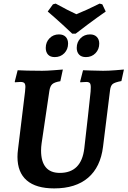

<svg xmlns="http://www.w3.org/2000/svg" viewBox="-20 -1034 708 1066"><path d="M208 -198Q208 -137 234 -105.5Q260 -74 312 -74Q432 -74 448 -210Q457 -287 468 -386Q479 -485 483 -525Q484 -535 484 -549Q484 -567 478.5 -573Q473 -579 459 -579Q450 -579 440 -578Q430 -577 426 -577L425 -581L441 -644Q453 -644 486 -642.5Q519 -641 552 -641Q583 -641 620 -644Q657 -647 668 -648L654 -584Q617 -577 605.5 -567.5Q594 -558 591 -533L552 -219Q538 -106 469 -47Q400 12 281 12Q180 12 128.5 -32.5Q77 -77 77 -163Q77 -183 80 -205L119 -525Q121 -545 121 -551Q121 -567 115 -573Q109 -579 94 -579Q85 -579 75.5 -578Q66 -577 63 -577L62 -581L78 -644Q92 -643 131 -642Q170 -641 214 -641Q239 -641 278 -644Q317 -647 329 -648L315 -583Q283 -578 270.5 -567Q258 -556 254 -529L211 -238Q208 -217 208 -198ZM400 -847H381Q369 -859 327 -897.5Q285 -936 245 -970L274 -1010L289 -1014Q358 -976 404 -955Q459 -977 533 -1014L548 -1010L567 -970Q518 -936 466.5 -897.5Q415 -859 400 -847ZM234 -768Q234 -800 255 -821.5Q276 -843 307 -843Q332 -843 345 -829Q358 -815 358 -792Q358 -760 337 -738.5Q316 -717 284 -717Q259 -717 246.5 -731Q234 -745 234 -768ZM406 -768Q406 -800 427 -821.5Q448 -843 480 -843Q504 -843 517.5 -829Q531 -815 531 -792Q531 -760 510 -738.5Q489 -717 457 -717Q432 -717 419 -731Q406 -745 406 -768Z"/></svg>

Font: Alegreya SC
Style: Bold Italic
Weight: 700
Italic angle: -7°
Designer: Juan Pablo del Peral
Foundry: Huerta Tipografica
Version: Version 2.007; ttfautohint (v1.6)